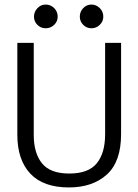

<svg xmlns="http://www.w3.org/2000/svg" viewBox="-20 -811 603 842"><path d="M282 11Q170 11 113 -49.5Q56 -110 56 -220V-623H128V-219Q128 -140 164 -95Q200 -50 284 -50Q368 -50 404.5 -95Q441 -140 441 -222V-623H511V-223Q511 -102 448.5 -45.5Q386 11 282 11ZM180 -687Q159 -687 144 -702Q129 -717 129 -738Q129 -759 144 -775Q159 -791 180 -791Q202 -791 217.5 -775.5Q233 -760 233 -738Q233 -717 217.5 -702Q202 -687 180 -687ZM381 -687Q360 -687 345 -702Q330 -717 330 -738Q330 -760 345 -775.5Q360 -791 381 -791Q402 -791 417.5 -775.5Q433 -760 433 -738Q433 -717 417.5 -702Q402 -687 381 -687Z"/></svg>

Font: Inconsolata SemiExpanded Thin
Style: Regular
Weight: 100
Width: 6
Monospace: yes
Designer: Raph Levien, Cyreal, Brenton Simpson
Foundry: Raph Levien, Cyreal, Google
Version: Version 3.100; ttfautohint (v1.8.4.7-5d5b)